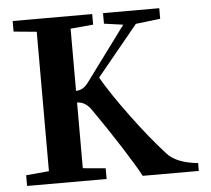

<svg xmlns="http://www.w3.org/2000/svg" viewBox="-49 -716 846 769"><g transform="rotate(-5 374.0 -331.5)"><path d="M29.3 0V-43L121.6 -51.3V-611.8L29.3 -620.6V-663.1H349.1V-620.6L257.8 -612.3V-362.3Q272.5 -362.8 283.7 -368.9Q294.9 -375 307.1 -390.6L469.2 -609.9L392.6 -620.6V-663.1H618.7V-620.6L520 -608.9L354.5 -407.2Q392.1 -341.3 462.4 -246.1Q532.7 -150.9 596.2 -81.1Q632.8 -40 719.7 -31.7V0H494.1Q475.1 -37.1 421.9 -120.4Q368.7 -203.6 314 -281.7Q290 -315.4 257.8 -315.4V-51.3L349.1 -43V0Z"/></g></svg>

Font: Elstob 6pt SemiBold
Style: Regular
Weight: 600
Designer: Peter S. Baker
Version: Version 1.015